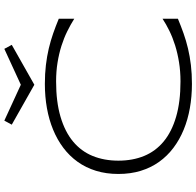

<svg xmlns="http://www.w3.org/2000/svg" viewBox="-30 -886 928 909"><g transform="rotate(-90 434.5 -431.0)"><path d="M800.8 -53.2Q765.6 -38.6 731.2 -26.4Q696.8 -14.2 659.7 -5.4Q622.6 3.4 581.5 8.3Q540.5 13.2 492.2 13.2Q432.6 13.2 377.7 3.4Q322.8 -6.3 275.4 -25.9Q228 -45.4 189.5 -74.5Q150.9 -103.5 123.3 -142.1Q95.7 -180.7 80.8 -229Q65.9 -277.3 65.9 -335Q65.9 -392.6 80.8 -440.9Q95.7 -489.3 123.3 -527.8Q150.9 -566.4 189.5 -595.5Q228 -624.5 275.4 -644Q322.8 -663.6 377.4 -673.3Q432.1 -683.1 492.2 -683.1Q540.5 -683.1 581.5 -678.2Q622.6 -673.3 659.7 -664.6Q696.8 -655.8 731.2 -643.8Q765.6 -631.8 800.8 -617.2V-543.9Q772.9 -561.5 741.2 -577.1Q709.5 -592.8 672.6 -604.5Q635.7 -616.2 593.8 -623Q551.8 -629.9 503.9 -629.9Q407.2 -629.9 336.4 -608.9Q265.6 -587.9 219.5 -549.6Q173.3 -511.2 151.1 -456.8Q128.9 -402.3 128.9 -335Q128.9 -267.6 151.1 -213.4Q173.3 -159.2 219.5 -120.8Q265.6 -82.5 336.4 -61.8Q407.2 -41 503.9 -41Q551.8 -41 594.5 -47.9Q637.2 -54.7 674.6 -66.4Q711.9 -78.1 743.4 -93.5Q774.9 -108.9 800.8 -126V-53.2ZM677.2 -839.8 488.3 -732.9 299.3 -839.8 318.4 -875 488.3 -796.9 658.2 -875Z"/></g></svg>

Font: Syncopate
Style: Regular
Weight: 400
Width: 7
Version: Version 001.001